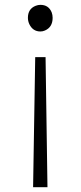

<svg xmlns="http://www.w3.org/2000/svg" viewBox="-20 -567 335 796"><path d="M117.2 209 126 -330.1H168.9L176.8 209ZM147.5 -436.5Q116.2 -436.5 101.6 -466.8Q95.7 -479.5 95.7 -493.2Q95.7 -530.3 127.9 -543Q137.7 -546.9 147.5 -546.9Q181.6 -546.9 194.3 -515.6Q198.2 -504.9 198.2 -493.2Q198.2 -454.1 166 -440.4Q157.2 -436.5 147.5 -436.5Z"/></svg>

Font: Taipei Sans TC Beta Light
Style: Regular
Weight: 300
Designer: JT Foundry
Foundry: JT Foundry
Version: Version 1.000